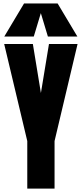

<svg xmlns="http://www.w3.org/2000/svg" viewBox="-20 -1121 486 1141"><path d="M142.1 0V-282.7L4.9 -859.4H175.3L223.1 -568.4L271 -859.4H440.9L304.2 -282.7V0ZM5.4 -903.8 123 -1100.6H322.3L439.9 -903.8H264.6L222.7 -1043L180.7 -903.8Z"/></svg>

Font: Anton SC
Style: Regular
Weight: 400
Designer: Vernon Adams
Foundry: Vernon Adams
Version: Version 2.116; ttfautohint (v1.8.4.7-5d5b)